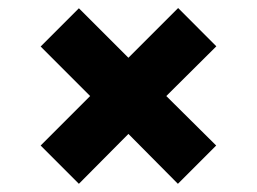

<svg xmlns="http://www.w3.org/2000/svg" viewBox="-20 -563 640 478"><path d="M176.4 -105.4 81.2 -200.7 204.4 -323.9 81.2 -447.2 176.4 -542.4 299.7 -419.2 423.5 -543 518.6 -447.7 394 -323.9 518.2 -200.7 422.9 -105.4 299.7 -229.6Z"/></svg>

Font: JetBrains Mono
Style: Regular
Weight: 400
Monospace: yes
Designer: Philipp Nurullin, Konstantin Bulenkov
Foundry: JetBrains
Version: Version 2.305